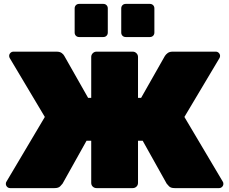

<svg xmlns="http://www.w3.org/2000/svg" viewBox="-20 -965 1176 985"><path d="M32 0Q23 0 16.5 -6.5Q10 -13 10 -22Q10 -29 13 -33L210 -365L30 -667Q27 -672 27 -678Q27 -687 33.5 -693.5Q40 -700 49 -700H270Q287 -700 296.5 -693Q306 -686 310 -678L432 -463H448V-673Q448 -684 456 -692Q464 -700 475 -700H661Q672 -700 680 -692Q688 -684 688 -673V-463H704L826 -678Q831 -686 840.5 -693Q850 -700 866 -700H1087Q1096 -700 1102.5 -693.5Q1109 -687 1109 -678Q1109 -672 1106 -667L926 -365L1123 -33Q1126 -29 1126 -22Q1126 -13 1119.5 -6.5Q1113 0 1104 0H876Q856 0 847 -9.5Q838 -19 835 -23L712 -243H688V-27Q688 -15 680 -7.5Q672 0 661 0H475Q464 0 456 -7.5Q448 -15 448 -27V-243H424L301 -23Q298 -19 289 -9.5Q280 0 260 0ZM625 -775Q615 -775 608.5 -781.5Q602 -788 602 -798V-922Q602 -932 608.5 -938.5Q615 -945 625 -945H749Q759 -945 765.5 -938.5Q772 -932 772 -922V-798Q772 -788 765.5 -781.5Q759 -775 749 -775ZM386 -775Q376 -775 369.5 -781.5Q363 -788 363 -798V-922Q363 -932 369.5 -938.5Q376 -945 386 -945H510Q520 -945 526.5 -938.5Q533 -932 533 -922V-798Q533 -788 526.5 -781.5Q520 -775 510 -775Z"/></svg>

Font: Rubik Black
Style: Regular
Weight: 900
Designer: Hubert and Fischer
Foundry: Hubert and Fischer
Version: Version 2.300;gftools[0.9.30]